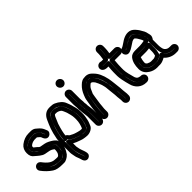

<svg xmlns="http://www.w3.org/2000/svg" viewBox="-30 -1358 2226 2226"><g transform="rotate(-45 1083.0 -245.0)"><path d="M72 -96C78 -90 84 -84 93 -74C86 -81 79 -88 72 -96ZM159 -260C145 -271 128 -288 117 -296C98 -309 96 -320 96 -345C96 -373 105 -391 123 -405C155 -430 189 -442 223 -442H260C277 -442 284 -436 286 -435C294 -428 301 -422 307 -417C326 -401 338 -387 342 -376L353 -349C353 -348 353 -348 352 -348L350 -352C340 -378 333 -394 313 -411C303 -419 296 -426 292 -429C279 -441 264 -441 250 -441H220H218C174 -437 136 -420 109 -390C99 -379 97 -361 97 -346C97 -333 95 -322 105 -309C117 -292 132 -288 149 -271C154 -266 155 -263 159 -260ZM192 -240C195 -239 198 -239 201 -238C197 -239 194 -239 192 -240ZM303 -211C290 -217 276 -223 262 -226C274 -224 288 -219 303 -211ZM69 -100C63 -107 55 -116 50 -123C49 -124 49 -124 49 -125C50 -125 51 -124 53 -121C59 -113 65 -106 69 -100ZM122 -48C159 -20 199 -9 248 -9H276C294 -9 296 -16 305 -22C314 -28 322 -33 328 -42C340 -60 347 -67 350 -80C355 -101 358 -118 358 -134C358 -154 359 -168 350 -177C341 -186 329 -195 318 -202C323 -199 330 -195 335 -191C351 -179 357 -171 358 -169C359 -158 359 -152 359 -145C359 -113 356 -93 353 -86C349 -77 341 -58 326 -38C315 -24 293 -8 276 -8H248C180 -8 154 -23 122 -48ZM234 -60C199 -60 169 -71 142 -95C131 -105 115 -121 108 -130C95 -146 82 -170 56 -174C14 -180 -19 -131 9 -94C40 -52 77 -15 121 14C152 35 197 42 248 42H276C291 42 305 37 320 29C336 21 352 9 365 -6C366 -7 366 -8 367 -9C398 -56 409 -71 409 -145C409 -154 409 -163 408 -174C406 -199 387 -214 365 -231C339 -249 303 -269 271 -275C246 -279 226 -283 212 -286C199 -289 194 -298 184 -307C169 -320 159 -327 147 -337V-346C147 -352 147 -356 148 -358C165 -376 187 -388 221 -391H250C255 -391 258 -391 260 -390C264 -386 272 -380 281 -372C297 -359 297 -352 304 -334C312 -313 339 -287 373 -303C391 -311 413 -336 401 -364L388 -395C379 -417 362 -437 339 -456C334 -460 327 -466 319 -473C305 -485 283 -492 261 -492H223C177 -492 133 -476 93 -445C62 -421 46 -386 46 -345C46 -300 58 -276 88 -255C92 -253 100 -245 111 -235C124 -223 141 -211 161 -199C178 -189 202 -185 238 -179C267 -175 290 -163 308 -147V-134C308 -125 306 -112 301 -94C300 -91 296 -83 287 -70C286 -69 275 -62 271 -59H248C243 -59 239 -60 234 -60Z M458 -153C458 -153 445 -112 489 -125H491C491 -125 492 -125 492 -124C505 -104 523 -94 543 -84L558 -77C572 -70 590 -63 604 -59L617 -55C640 -46 663 -42 692 -42C717 -42 741 -56 749 -76C765 -113 779 -161 779 -214V-237C779 -264 776 -290 769 -313C763 -333 759 -348 756 -358C751 -375 743 -390 738 -405C730 -427 715 -446 695 -458C670 -473 644 -482 618 -482H603C567 -482 546 -456 534 -430C514 -385 502 -357 497 -342C470 -257 462 -211 458 -153ZM509 -172C511 -205 523 -258 545 -327C548 -336 560 -365 580 -409C587 -423 590 -425 596 -431C596 -431 599 -432 603 -432H618C633 -432 650 -427 669 -415C679 -409 685 -401 690 -388C695 -373 703 -363 708 -345C715 -318 729 -278 729 -237V-214C729 -169 716 -127 703 -96C701 -94 696 -92 692 -92C667 -92 651 -98 631 -103L618 -107C607 -110 592 -115 580 -121L565 -129C552 -135 543 -138 534 -151C528 -160 521 -167 509 -172ZM457 -93V8C457 15 458 21 460 29C466 54 467 70 477 96C489 126 489 127 496 154L495 155C493 154 493 148 492 145C487 121 467 84 464 59C462 40 456 24 456 8V-128C456 -165 458 -192 461 -206C475 -279 490 -332 506 -366C514 -383 522 -406 534 -432C551 -470 572 -483 603 -483H618C640 -483 655 -480 663 -477C705 -458 728 -435 738 -408C741 -400 745 -392 749 -382C756 -365 760 -348 765 -331C775 -297 780 -266 780 -237V-212C780 -168 775 -167 770 -133C766 -108 754 -86 746 -66C745 -64 740 -58 727 -51C714 -44 703 -41 692 -41C660 -41 640 -48 616 -54L601 -59C578 -66 560 -73 543 -83C527 -92 516 -95 500 -111C500 -111 457 -143 457 -93ZM507 -45C533 -32 556 -20 587 -11L601 -6C613 -2 629 3 642 4C658 6 671 9 692 9C734 9 779 -16 792 -47C802 -70 814 -97 819 -125C824 -158 830 -171 830 -212V-237C830 -271 824 -308 812 -346C810 -353 808 -361 806 -370C802 -386 791 -410 786 -424C771 -468 732 -500 683 -522C665 -530 644 -533 618 -533H603C551 -533 511 -503 488 -452C452 -372 433 -331 411 -216C407 -195 406 -167 406 -128V8C406 29 412 44 415 66C417 82 422 98 430 116C437 132 440 145 444 158L447 168C451 180 459 191 470 198C497 214 527 200 539 180C552 159 542 133 536 112C533 102 515 57 514 45C512 32 508 19 507 8Z M897 -13H896V-149V-152L893 -181C892 -186 892 -191 891 -197L889 -215C888 -221 887 -227 886 -234C885 -241 887 -247 886 -253L882 -278V-305V-307L878 -360V-483V-484C878 -483 879 -483 879 -483V-359C879 -352 879 -344 880 -336L883 -304V-279C883 -269 887 -252 887 -251V-237C887 -227 889 -216 894 -179L897 -148ZM878 -534C851 -534 828 -511 828 -483V-359V-357L832 -304V-276V-272L836 -248C835 -236 838 -220 839 -209L841 -191C842 -185 842 -181 843 -175L846 -148V-13C846 14 870 37 897 37C924 37 947 14 947 -13V-149V-151L944 -185C941 -216 938 -233 937 -239V-251C937 -260 936 -267 933 -281V-305V-307L930 -340C929 -347 929 -353 929 -359V-483C929 -511 905 -534 878 -534ZM894 -642V-641L890 -645H891C892 -645 894 -643 894 -642ZM840 -645C840 -617 865 -591 894 -591C922 -591 944 -615 944 -642C944 -670 919 -695 891 -695C863 -695 840 -673 840 -645Z M996 -25H995V-71C995 -94 998 -100 1000 -135C1003 -180 1015 -231 1020 -272C1023 -291 1025 -303 1027 -307C1036 -326 1044 -348 1054 -366C1035 -325 1025 -310 1018 -256C1012 -206 1003 -165 1000 -114C999 -95 996 -87 996 -71ZM1129 -441C1115 -437 1103 -428 1092 -417C1112 -437 1113 -437 1129 -441ZM1293 -153C1288 -186 1285 -208 1285 -214C1285 -224 1284 -234 1282 -244C1268 -313 1246 -382 1202 -421C1193 -429 1189 -435 1176 -439C1167 -442 1157 -443 1147 -443C1144 -443 1141 -442 1138 -442C1145 -443 1151 -444 1159 -444C1181 -444 1197 -426 1210 -414C1240 -386 1264 -339 1278 -271C1286 -233 1289 -195 1293 -153ZM1297 -118C1299 -101 1301 -91 1301 -68V-65L1307 -9V19L1306 20V19V-9V-12L1300 -67C1298 -83 1299 -99 1297 -118ZM1306 70C1333 70 1357 47 1357 19V-10V-13L1351 -69C1349 -86 1350 -100 1348 -113C1345 -135 1342 -174 1339 -194C1335 -224 1333 -253 1327 -280C1311 -355 1285 -413 1244 -451L1229 -466C1211 -484 1184 -494 1159 -494C1107 -494 1087 -481 1058 -453C1030 -427 1008 -393 992 -353C982 -328 975 -313 970 -278C964 -236 953 -184 950 -138C948 -99 945 -98 945 -71V-25C945 2 968 25 995 25C1022 25 1046 2 1046 -25V-71C1046 -84 1049 -96 1050 -112C1053 -162 1062 -200 1068 -249C1071 -272 1074 -287 1075 -290C1084 -309 1090 -324 1100 -346C1107 -362 1131 -385 1141 -392C1141 -392 1143 -393 1147 -393C1152 -393 1155 -393 1160 -392C1169 -385 1180 -374 1188 -363C1196 -352 1218 -301 1222 -286C1228 -262 1235 -240 1236 -213C1237 -186 1250 -103 1250 -66V-63L1256 -8V19C1256 47 1279 70 1306 70Z M1500 -597H1501V-596V-567C1501 -542 1496 -508 1488 -466C1487 -459 1485 -436 1513 -436H1625H1626C1625 -436 1625 -435 1625 -435H1506C1493 -435 1482 -425 1481 -413C1475 -355 1472 -306 1472 -265V-235C1472 -222 1473 -208 1475 -194C1472 -212 1471 -226 1471 -235V-265C1471 -284 1472 -306 1473 -332L1479 -408C1480 -419 1474 -435 1454 -435H1411C1392 -435 1386 -440 1386 -440H1387C1396 -437 1403 -436 1411 -436H1462C1474 -436 1485 -446 1487 -457C1496 -513 1500 -548 1500 -567V-596ZM1617 7V8H1616H1609C1598 8 1584 5 1565 -2C1533 -14 1511 -44 1502 -78C1490 -125 1488 -124 1478 -176C1480 -168 1482 -161 1484 -153C1497 -102 1499 -83 1516 -48C1531 -16 1566 7 1609 7H1616ZM1500 -647C1472 -647 1450 -624 1450 -596V-567C1450 -556 1448 -530 1441 -486H1411C1409 -486 1407 -487 1403 -488C1390 -492 1376 -490 1365 -485C1344 -475 1327 -446 1342 -417C1355 -392 1384 -385 1411 -385H1427L1423 -336C1421 -308 1421 -285 1421 -265V-235C1421 -218 1424 -196 1429 -169C1439 -116 1442 -114 1454 -66C1471 2 1526 58 1609 58H1616C1644 58 1667 35 1667 7C1667 -21 1644 -43 1616 -43H1609C1609 -43 1605 -44 1599 -45C1567 -51 1563 -64 1553 -85C1553 -85 1551 -93 1548 -104C1541 -131 1522 -194 1522 -235V-265C1522 -298 1524 -337 1529 -385H1625C1653 -385 1676 -409 1676 -436C1676 -463 1653 -486 1625 -486H1543C1548 -517 1551 -544 1551 -567V-596C1551 -624 1528 -647 1500 -647Z M1957 -181 1959 -215V-216V-231C1959 -241 1953 -259 1931 -256C1910 -253 1910 -250 1879 -248L1854 -246H1790C1773 -246 1765 -247 1756 -245C1719 -238 1712 -195 1707 -158C1706 -146 1704 -136 1704 -124V-110C1704 -108 1705 -106 1705 -104C1711 -80 1726 -61 1747 -48C1770 -34 1797 -27 1818 -27L1864 -28C1880 -28 1897 -34 1913 -43C1925 -50 1942 -56 1946 -78C1946 -80 1948 -88 1951 -100C1955 -115 1957 -131 1957 -148ZM1907 -183V-182V-148C1907 -127 1901 -107 1898 -92C1891 -87 1871 -78 1864 -78L1818 -77C1808 -77 1793 -80 1772 -91C1762 -97 1757 -104 1754 -113V-124C1754 -146 1764 -189 1768 -196H1790H1855H1857L1883 -198C1893 -199 1900 -200 1908 -201ZM1923 -418C1911 -433 1893 -453 1869 -453C1848 -453 1824 -448 1806 -437C1782 -422 1782 -423 1749 -401C1730 -388 1716 -380 1708 -378C1703 -377 1700 -377 1699 -377C1701 -378 1703 -378 1706 -379C1724 -384 1742 -395 1767 -413C1802 -438 1840 -462 1879 -453C1893 -450 1907 -440 1923 -418ZM2117 7V8C2117 9 2116 8 2115 8H2088C2056 8 2030 -1 2008 -19C1991 -33 1990 -37 1985 -45C2009 -11 2047 7 2089 7ZM1978 -56C1977 -58 1959 -87 1937 -59C1932 -53 1922 -44 1905 -37C1887 -29 1874 -27 1871 -27H1844C1836 -27 1827 -26 1816 -26C1766 -26 1703 -61 1703 -117C1703 -163 1713 -205 1735 -233C1741 -241 1751 -247 1773 -247H1854H1856L1893 -250C1924 -253 1979 -254 1979 -295C1979 -305 1976 -312 1974 -324C1972 -338 1966 -352 1957 -365C1945 -383 1939 -397 1927 -413C1941 -396 1943 -387 1953 -372C1967 -351 1974 -334 1975 -320C1976 -314 1983 -292 1978 -283C1970 -269 1960 -267 1960 -251V-153C1960 -123 1966 -80 1978 -56ZM1951 -5C1981 31 2032 58 2088 58H2115C2143 58 2167 36 2167 7C2167 -20 2144 -43 2117 -43H2089C2061 -43 2042 -52 2026 -73C2014 -88 2010 -132 2010 -153V-241C2022 -256 2035 -280 2029 -305C2021 -342 2018 -365 1995 -399C1993 -403 1989 -408 1986 -415C1981 -426 1973 -435 1964 -447C1943 -474 1920 -495 1890 -502C1831 -515 1779 -484 1737 -454C1714 -438 1698 -429 1693 -428C1678 -424 1663 -417 1655 -401C1640 -372 1657 -343 1677 -332C1693 -324 1709 -326 1723 -331C1739 -336 1756 -345 1777 -359C1811 -382 1806 -379 1831 -394C1842 -400 1854 -403 1867 -403C1890 -388 1900 -360 1915 -337C1924 -323 1923 -320 1926 -306C1919 -304 1905 -302 1889 -300L1853 -297H1773C1742 -297 1713 -288 1695 -265C1665 -227 1653 -178 1653 -117C1653 -61 1685 -26 1721 -4C1751 15 1786 24 1816 24C1827 24 1834 24 1845 23H1871C1895 23 1931 7 1951 -5Z"/></g></svg>

Font: AppleStorm
Style: CBo
Weight: 400
Foundry: Cannot Into Space Fonts
Version: Version 1.01